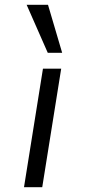

<svg xmlns="http://www.w3.org/2000/svg" viewBox="-20 -780 354 800"><path d="M80 0 159 -494H235L156 0ZM179 -560 91 -760H180L239 -560Z"/></svg>

Font: Nunito Sans 7pt Expanded Light
Style: Italic
Weight: 300
Width: 7
Italic angle: -9°
Designer: Vernon Adams
Foundry: Vernon Adams
Version: Version 3.101;gftools[0.9.27]